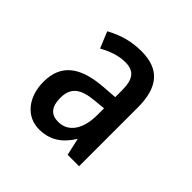

<svg xmlns="http://www.w3.org/2000/svg" viewBox="-104 -807 511 511"><g transform="rotate(45 151.0 -552.0)"><path d="M153 -722C116 -722 84 -713 51 -695L70 -649C96 -663 119 -671 143 -671C177 -671 190 -653 190 -612V-586L149 -583C69 -577 26 -547 26 -480C26 -424 58 -382 107 -382C147 -382 175 -400 198 -437L209 -388H252V-609C252 -685 221 -722 153 -722ZM190 -544V-519C190 -465 167 -432 129 -432C102 -432 88 -448 88 -481C88 -520 109 -537 160 -541Z"/></g></svg>

Font: Noto Sans UI Condensed
Style: Regular
Weight: 400
Width: 3
Designer: Monotype Design Team
Foundry: Monotype Imaging Inc.
Version: Version 1.901